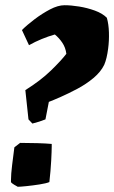

<svg xmlns="http://www.w3.org/2000/svg" viewBox="-20 -710 437 735"><path d="M104 -237 89 -253 77 -365Q136 -402 175.5 -440.5Q215 -479 234 -504Q231 -528 218.5 -546.5Q206 -565 190 -578Q165 -571 139.5 -560.5Q114 -550 91 -537L64 -595Q83 -614 112 -636Q141 -658 171.5 -674Q202 -690 227 -690Q252 -690 283 -685Q314 -680 343 -669.5Q372 -659 389 -642Q396 -618 397 -586Q398 -554 394 -524Q389 -485 379 -462Q366 -435 338 -411.5Q310 -388 276 -370Q242 -352 212.5 -339Q183 -326 167 -320L154 -253Q132 -244 104 -237ZM48 5Q44 3 34 -3Q24 -9 22 -13V-20Q22 -43 26.5 -79Q31 -115 35 -146L57 -163Q90 -163 123 -162Q156 -161 178 -159V-150Q178 -133 176 -95Q174 -57 169 -13Q157 -8 131.5 -4Q106 0 81.5 2.5Q57 5 48 5Z"/></svg>

Font: Labrada Black
Style: Italic
Weight: 900
Italic angle: -7°
Designer: Mercedes Jáuregui
Foundry: Omnibus-Type Team
Version: Version 1.000; ttfautohint (v1.8.4.7-5d5b)